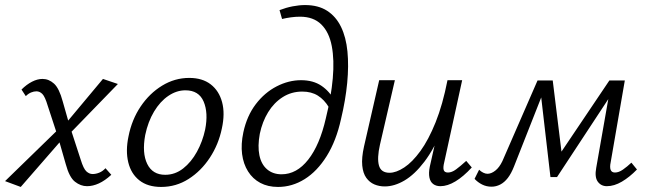

<svg xmlns="http://www.w3.org/2000/svg" viewBox="-26 -731 2562 759"><path d="M318 5Q293 5 270.5 -12.5Q248 -30 234 -82L203 -190L163 -312Q152 -349 141.5 -359.5Q131 -370 118 -370Q108 -370 97 -365.5Q86 -361 76 -351L59 -377Q79 -397 100.5 -408Q122 -419 142 -419Q167 -419 187.5 -400.5Q208 -382 222 -330L249 -235L293 -100Q304 -64 315.5 -53.5Q327 -43 340 -43Q353 -43 366.5 -48.5Q380 -54 391 -66L414 -40Q389 -17 365 -6Q341 5 318 5ZM56 8 -6 -15 215 -230 231 -193ZM241 -194 224 -231 381 -419 440 -399Z M611 8Q558 8 525 -18Q492 -44 481 -89.5Q470 -135 482 -192Q495 -258 530 -310Q565 -362 615 -392.5Q665 -423 722 -423Q774 -423 807 -397.5Q840 -372 852 -327Q864 -282 851 -223Q838 -160 803.5 -107.5Q769 -55 719.5 -23.5Q670 8 611 8ZM627 -40Q666 -40 698 -65Q730 -90 752.5 -131Q775 -172 785 -219Q798 -285 779 -329.5Q760 -374 707 -374Q672 -374 639.5 -352Q607 -330 583 -290Q559 -250 548 -197Q535 -126 556 -83Q577 -40 627 -40Z M1073 8Q1033 8 1003 -8Q973 -24 954.5 -53.5Q936 -83 931 -122Q926 -161 936 -208Q950 -273 985 -319Q1020 -365 1067.5 -389.5Q1115 -414 1164 -414Q1212 -414 1244.5 -392Q1277 -370 1295 -335L1274 -307Q1256 -337 1230.5 -353Q1205 -369 1169 -369Q1126 -369 1091.5 -347Q1057 -325 1034 -287.5Q1011 -250 1001 -202Q992 -153 999.5 -117Q1007 -81 1030 -61.5Q1053 -42 1087 -42Q1147 -42 1192.5 -100Q1238 -158 1262 -263Q1283 -348 1289.5 -421Q1296 -494 1285.5 -549Q1275 -604 1244 -634.5Q1213 -665 1160 -665Q1142 -665 1124 -662.5Q1106 -660 1089 -656L1079 -691Q1105 -701 1131 -706Q1157 -711 1180 -711Q1232 -711 1267 -688.5Q1302 -666 1322 -625Q1342 -584 1347.5 -527.5Q1353 -471 1346.5 -403Q1340 -335 1322 -260Q1303 -174 1265.5 -114Q1228 -54 1178.5 -23Q1129 8 1073 8Z M1495 6Q1473 6 1454 -2Q1435 -10 1422 -28Q1409 -46 1406 -76.5Q1403 -107 1413 -152L1473 -414H1535L1476 -159Q1464 -106 1472 -77Q1480 -48 1514 -48Q1540 -48 1572 -69Q1604 -90 1636 -134Q1668 -178 1696 -247.5Q1724 -317 1743 -414H1780Q1756 -302 1723 -222Q1690 -142 1651.5 -91.5Q1613 -41 1573 -17.5Q1533 6 1495 6ZM1715 5Q1698 5 1686.5 -3.5Q1675 -12 1671.5 -29.5Q1668 -47 1673 -72L1750 -414H1801L1730 -89Q1725 -69 1728 -59Q1731 -49 1745 -49Q1760 -49 1777 -61.5Q1794 -74 1817 -95L1839 -69Q1806 -33 1774.5 -14Q1743 5 1715 5Z M2373 5Q2350 5 2337 -13Q2324 -31 2331 -68L2386 -381L2414 -393L2176 -31H2150L2110 -376L2127 -413H2159L2197 -104H2175L2383 -413H2444L2388 -89Q2384 -70 2388 -59.5Q2392 -49 2405 -49Q2420 -49 2436.5 -60.5Q2453 -72 2470 -88L2492 -61Q2463 -31 2432.5 -13Q2402 5 2373 5ZM1917 7Q1897 7 1880 -1.5Q1863 -10 1850 -24L1868 -60Q1875 -53 1884 -48.5Q1893 -44 1901 -44Q1916 -44 1932 -56.5Q1948 -69 1960 -94L2099 -413H2140L2006 -73Q1995 -45 1981.5 -27.5Q1968 -10 1951.5 -1.5Q1935 7 1917 7Z"/></svg>

Font: Ysabeau Infant
Style: Italic
Weight: 400
Italic angle: -12°
Designer: Christian Thalmann (Catharsis Fonts)
Version: Version 2.001;gftools[0.9.30]; featfreeze: ss01,ss02,lnum